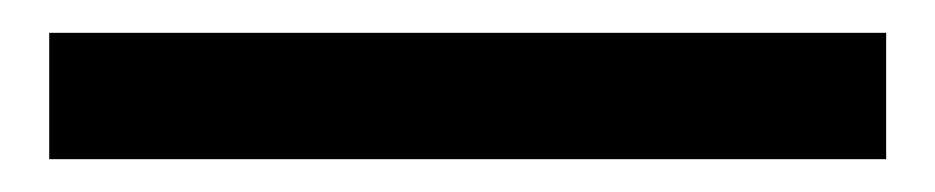

<svg xmlns="http://www.w3.org/2000/svg" viewBox="-20 80 570 117"><path d="M10 177V100H520V177Z"/></svg>

Font: Overpass Light
Style: Regular
Weight: 300
Designer: Delve Withrington, Thomas Jockin
Foundry: Delve Fonts
Version: Version 3.000;DELV;Overpass